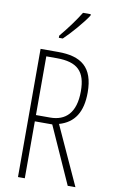

<svg xmlns="http://www.w3.org/2000/svg" viewBox="-102 -1001 621 1053"><g transform="rotate(10 208.0 -474.5)"><path d="M315 -941V-949H272C240 -898 209 -856 165 -803V-791H187C226 -828 284 -894 315 -941ZM175 -714H77V0H115V-317H212L354 0H397L248 -326C332 -350 373 -414 373 -523C373 -664 303 -714 175 -714ZM173 -679C289 -679 335 -633 335 -523C335 -402 279 -352 194 -352H115V-679Z"/></g></svg>

Font: Noto Sans Thai Looped ExtraCondensed ExtraLight
Style: Regular
Weight: 200
Width: 2
Designer: Sasikarn Vongin, Ben Mitchell
Foundry: The Fontpad Ltd
Version: Version 1.001